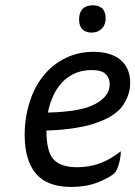

<svg xmlns="http://www.w3.org/2000/svg" viewBox="-20 -702 522 741"><path d="M482.4 -381.8Q482.4 -439.5 445.3 -470.7Q408.2 -502 340.8 -502Q282.2 -502 234.4 -478.5Q185.5 -455.1 151.4 -414.1Q113.3 -369.1 94.7 -308.6Q75.2 -248 75.2 -181.6Q75.2 -83 119.1 -31.2Q163.1 19.5 254.9 19.5Q311.5 19.5 354.5 2.9Q397.5 -13.7 420.9 -32.2Q432.6 -45.9 439.5 -71.3Q446.3 -97.7 446.3 -118.2Q408.2 -87.9 367.2 -72.3Q326.2 -56.6 277.3 -56.6Q214.8 -56.6 186.5 -86.9Q159.2 -117.2 159.2 -198.2Q225.6 -200.2 275.4 -209Q325.2 -216.8 361.3 -231.4Q429.7 -256.8 456.1 -297.9Q482.4 -337.9 482.4 -381.8ZM165 -267.6Q170.9 -298.8 181.6 -323.2Q191.4 -347.7 205.1 -366.2Q228.5 -398.4 260.7 -415Q293 -431.6 333 -431.6Q373 -431.6 387.7 -416Q403.3 -401.4 403.3 -377Q403.3 -330.1 347.7 -300.8Q293 -270.5 165 -267.6ZM338.9 -681.6Q313.5 -681.6 298.8 -668Q285.2 -653.3 285.2 -627Q285.2 -601.6 297.9 -588.9Q311.5 -576.2 333 -576.2Q357.4 -576.2 372.1 -590.8Q387.7 -605.5 387.7 -630.9Q387.7 -657.2 374 -669.9Q360.4 -681.6 338.9 -681.6Z"/></svg>

Font: cl
Style: Italic
Weight: 400
Designer: Mitja Miklavcic
Version: Version 7.504; 2011; Build 1022